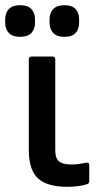

<svg xmlns="http://www.w3.org/2000/svg" viewBox="-48 -709 381 740"><path d="M211 11Q134 11 98.5 -21.5Q63 -54 63 -131V-480Q63 -491 74 -491H155Q165 -491 165 -480V-129Q165 -99 179.5 -87Q194 -75 226 -75Q243 -75 256.5 -77Q270 -79 285 -82Q296 -84 296 -72V-10Q296 -2 287 1Q272 6 252 8.5Q232 11 211 11ZM29 -567Q0 -567 -14 -582Q-28 -597 -28 -622V-634Q-28 -659 -14 -674Q0 -689 29 -689Q59 -689 73 -674Q87 -659 87 -634V-622Q87 -597 73 -582Q59 -567 29 -567ZM200 -567Q171 -567 157 -582Q143 -597 143 -622V-634Q143 -659 157 -674Q171 -689 200 -689Q230 -689 243.5 -674Q257 -659 257 -634V-622Q257 -597 243.5 -582Q230 -567 200 -567Z"/></svg>

Font: Sofia Sans Extra Cond
Style: Bold
Weight: 700
Width: 1
Designer: Botio Nikoltchev, Ani Petrova
Foundry: lettersoup
Version: Version 4.100; ttfautohint (v1.8.3)